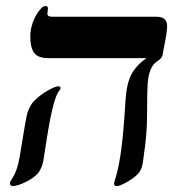

<svg xmlns="http://www.w3.org/2000/svg" viewBox="-20 -609 615 641"><path d="M141.1 -415Q106 -415 93.5 -433.3Q81.1 -451.7 81.1 -486.8Q81.1 -509.8 89.1 -532.7Q97.2 -555.7 109.9 -572.3Q122.6 -588.9 130.9 -588.9Q140.1 -588.9 140.1 -581.1L138.2 -563Q138.2 -553.2 153.8 -553.2H501Q520 -553.2 529.1 -545.4Q538.1 -537.6 538.1 -520L535.2 -492.2L522.9 -426.8Q520.5 -414.1 508.8 -407.2Q493.7 -397.9 485.8 -383.1Q478 -368.2 474.6 -345.2Q471.2 -322.3 471.2 -246.1Q471.2 -214.4 470 -186.8Q468.8 -159.2 464.6 -124.3Q460.4 -89.4 456.8 -65.4Q453.1 -41.5 440.2 -28.1Q427.2 -14.6 403.6 -1.2Q379.9 12.2 370.1 12.2Q360.8 12.2 360.8 3.9L362.3 -3.9Q384.8 -67.9 395 -213.9L398.9 -272.5Q402.3 -328.6 418.2 -359.6Q434.1 -390.6 469.2 -415ZM182.1 -314.9Q182.1 -310.5 178.2 -306.6Q157.7 -284.7 135.7 -142.6L125 -74.2Q120.6 -49.8 109.1 -33.7Q97.7 -17.6 68.4 -2.7Q39.1 12.2 22 12.2Q13.2 12.2 13.2 1Q14.2 -3.4 19 -10.7Q38.1 -38.1 45.9 -86.9Q66.9 -216.8 71 -230.2Q75.2 -243.7 81.8 -255.9Q88.4 -268.1 105.7 -283Q123 -297.9 144.3 -309.3Q165.5 -320.8 173.8 -320.8Q182.1 -320.8 182.1 -314.9Z"/></svg>

Font: Liberation Serif
Style: Bold Italic
Weight: 700
Italic angle: -16.333°
Designer: Steve Matteson
Foundry: Ascender Corporation
Version: Version 2.1.5